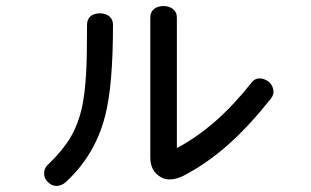

<svg xmlns="http://www.w3.org/2000/svg" viewBox="-20 -694 1040 643"><path d="M271.5 -611.3Q271.5 -503.9 268.6 -452.1Q264.6 -379.9 253.9 -331.1Q241.2 -276.4 215.8 -233.4Q189.5 -189.5 144.5 -146.5Q127.9 -132.8 127.9 -114.3Q127 -98.6 138.7 -85.9Q150.4 -73.2 166 -71.3Q184.6 -70.3 200.2 -84Q298.8 -174.8 332 -305.7Q358.4 -406.2 358.4 -611.3Q358.4 -629.9 344.7 -640.6Q332 -649.4 314.5 -649.4Q296.9 -649.4 284.2 -640.6Q271.5 -629.9 271.5 -611.3ZM483.4 -635.7V-166Q483.4 -125 512.7 -104.5Q544.9 -81.1 594.7 -105.5Q673.8 -146.5 748 -212.9Q816.4 -274.4 887.7 -364.3Q899.4 -379.9 894.5 -396.5Q891.6 -411.1 877.9 -421.9Q863.3 -431.6 848.6 -431.6Q831.1 -430.7 821.3 -416Q763.7 -342.8 699.2 -286.1Q635.7 -231.4 572.3 -198.2V-635.7Q572.3 -654.3 557.6 -665Q544.9 -673.8 527.3 -673.8Q509.8 -673.8 497.1 -665Q483.4 -654.3 483.4 -635.7Z"/></svg>

Font: GungsuhChe
Style: Regular
Weight: 400
Monospace: yes
Version: Version 2.21